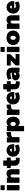

<svg xmlns="http://www.w3.org/2000/svg" viewBox="3258 -4040 962 7519"><g transform="rotate(-90 3739.5 -281.0)"><path d="M44 -494H252V0H44ZM244 -742V-578H52V-742Z M873 -287V0H665V-279Q665 -316 653.5 -332Q642 -348 619 -348Q587 -348 568 -327Q549 -306 549 -272V0H341V-494H544V-432Q601 -506 700 -506Q788 -506 830.5 -452.5Q873 -399 873 -287Z M1328 -142 1318 5Q1283 9 1252 9Q1122 9 1064.5 -43Q1007 -95 1007 -209V-342H916V-494H1007V-635H1215V-494H1326V-342H1215V-205Q1215 -171 1230.5 -155Q1246 -139 1278 -139Q1301 -139 1328 -142Z M1852 -206H1565Q1574 -171 1596 -156.5Q1618 -142 1660 -142Q1694 -142 1730.5 -153Q1767 -164 1794 -183L1844 -48Q1806 -22 1753.5 -6.5Q1701 9 1649 9Q1561 9 1496.5 -22.5Q1432 -54 1397.5 -112.5Q1363 -171 1363 -249Q1363 -323 1395.5 -381.5Q1428 -440 1485.5 -473Q1543 -506 1615 -506Q1687 -506 1740.5 -474.5Q1794 -443 1823 -385Q1852 -327 1852 -249ZM1561 -300H1679Q1673 -368 1621 -368Q1595 -368 1580.5 -351.5Q1566 -335 1561 -300Z M2332 -337 2221 -326Q2168 -320 2148 -299.5Q2128 -279 2128 -238V0H1920V-494H2118V-410Q2134 -454 2173 -477.5Q2212 -501 2266 -504L2321 -508Z M2930 -246Q2930 -170 2902 -112Q2874 -54 2824.5 -22.5Q2775 9 2712 9Q2668 9 2629 -8.5Q2590 -26 2568 -56V180H2360V-494H2565V-437Q2586 -469 2626 -487.5Q2666 -506 2712 -506Q2775 -506 2824.5 -473.5Q2874 -441 2902 -381.5Q2930 -322 2930 -246ZM2725 -246Q2725 -297 2704 -325Q2683 -353 2645 -353Q2607 -353 2586 -326Q2565 -299 2565 -248Q2565 -198 2586 -171.5Q2607 -145 2646 -145Q2684 -145 2704.5 -171Q2725 -197 2725 -246Z M3410 -337 3299 -326Q3246 -320 3226 -299.5Q3206 -279 3206 -238V0H2998V-494H3196V-410Q3212 -454 3251 -477.5Q3290 -501 3344 -504L3399 -508Z M3897 -206H3610Q3619 -171 3641 -156.5Q3663 -142 3705 -142Q3739 -142 3775.5 -153Q3812 -164 3839 -183L3889 -48Q3851 -22 3798.5 -6.5Q3746 9 3694 9Q3606 9 3541.5 -22.5Q3477 -54 3442.5 -112.5Q3408 -171 3408 -249Q3408 -323 3440.5 -381.5Q3473 -440 3530.5 -473Q3588 -506 3660 -506Q3732 -506 3785.5 -474.5Q3839 -443 3868 -385Q3897 -327 3897 -249ZM3606 -300H3724Q3718 -368 3666 -368Q3640 -368 3625.5 -351.5Q3611 -335 3606 -300Z M4320 -142 4310 5Q4275 9 4244 9Q4114 9 4056.5 -43Q3999 -95 3999 -209V-342H3908V-494H3999V-635H4207V-494H4318V-342H4207V-205Q4207 -171 4222.5 -155Q4238 -139 4270 -139Q4293 -139 4320 -142Z M4849 -276V0H4655V-64Q4643 -30 4612 -10.5Q4581 9 4536 9Q4484 9 4442.5 -12Q4401 -33 4377 -70.5Q4353 -108 4353 -155Q4354 -208 4381 -239.5Q4408 -271 4467 -285.5Q4526 -300 4625 -300H4653V-306Q4653 -336 4638.5 -346Q4624 -356 4584 -356Q4553 -356 4507 -342.5Q4461 -329 4424 -309L4373 -444Q4418 -470 4486 -488Q4554 -506 4609 -506Q4733 -506 4791 -450.5Q4849 -395 4849 -276ZM4653 -202V-209H4637Q4550 -209 4550 -169Q4550 -151 4560 -139.5Q4570 -128 4587 -128Q4616 -128 4634.5 -148Q4653 -168 4653 -202Z M5387 -152V0H4934V-146L5130 -342H4931V-494H5377V-358L5174 -152Z M5458 -494H5666V0H5458ZM5658 -742V-578H5466V-742Z M5735 -250Q5735 -329 5770 -386.5Q5805 -444 5868.5 -475Q5932 -506 6018 -506Q6104 -506 6167.5 -475Q6231 -444 6266 -386.5Q6301 -329 6301 -250Q6301 -171 6266 -112.5Q6231 -54 6167 -22.5Q6103 9 6018 9Q5933 9 5869 -22.5Q5805 -54 5770 -112.5Q5735 -171 5735 -250ZM6096 -250Q6096 -306 6077 -330Q6058 -354 6018 -354Q5979 -354 5959.5 -330Q5940 -306 5940 -250Q5940 -195 5960 -170Q5980 -145 6019 -145Q6058 -145 6077 -169.5Q6096 -194 6096 -250Z M6901 -287V0H6693V-279Q6693 -316 6681.5 -332Q6670 -348 6647 -348Q6615 -348 6596 -327Q6577 -306 6577 -272V0H6369V-494H6572V-432Q6629 -506 6728 -506Q6816 -506 6858.5 -452.5Q6901 -399 6901 -287Z M7455 -206H7168Q7177 -171 7199 -156.5Q7221 -142 7263 -142Q7297 -142 7333.5 -153Q7370 -164 7397 -183L7447 -48Q7409 -22 7356.5 -6.5Q7304 9 7252 9Q7164 9 7099.5 -22.5Q7035 -54 7000.5 -112.5Q6966 -171 6966 -249Q6966 -323 6998.5 -381.5Q7031 -440 7088.5 -473Q7146 -506 7218 -506Q7290 -506 7343.5 -474.5Q7397 -443 7426 -385Q7455 -327 7455 -249ZM7164 -300H7282Q7276 -368 7224 -368Q7198 -368 7183.5 -351.5Q7169 -335 7164 -300Z"/></g></svg>

Font: Nunito Sans Heavy
Style: Regular
Weight: 400
Designer: Vernon Adams
Foundry: Vernon Adams
Version: Version 2.500